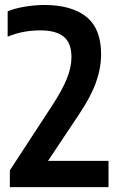

<svg xmlns="http://www.w3.org/2000/svg" viewBox="-20 -770 490 790"><path d="M426.5 -108V0H20.5V-69L194.5 -335.5Q236.5 -400 255.2 -446.8Q274 -493.5 274 -535Q274 -592.5 242.5 -618.8Q211 -645 145.5 -645Q73 -645 11.5 -619V-723.5Q40 -735.5 82 -742.5Q124 -749.5 162.5 -749.5Q274.5 -749.5 335.2 -700.8Q396 -652 396 -547Q396 -491 375.5 -432.5Q355 -374 305.5 -300L177.5 -108Z"/></svg>

Font: Encode Sans Condensed SemiBold
Style: Regular
Weight: 600
Width: 3
Designer: Multiple Designers
Foundry: Impallari Type
Version: Version 2.000